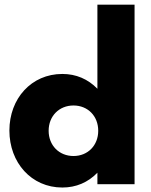

<svg xmlns="http://www.w3.org/2000/svg" viewBox="-20 -802 657 836"><path d="M251.4 14.5C311.4 14.5 363.2 -7.7 404.1 -50V0H565.9V-781.8H404.1V-415.5C363.2 -457.7 311.4 -480 251.4 -480C116.4 -480 20.9 -372.7 20.9 -233.6C20.9 -94.1 116.4 14.5 251.4 14.5ZM191.8 -232.7C191.8 -296.8 237.7 -342.7 300 -342.7C362.3 -342.7 407.7 -296.8 407.7 -232.7C407.7 -168.6 362.3 -122.7 300 -122.7C237.7 -122.7 191.8 -168.6 191.8 -232.7Z"/></svg>

Font: Spartan MB ExtBd
Style: Regular
Weight: 800
Designer: Matt Bailey, Mirko Velimirovic
Foundry: Matt Bailey
Version: Version 1.005